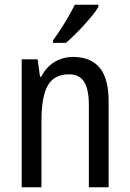

<svg xmlns="http://www.w3.org/2000/svg" viewBox="-20 -786 545 806"><path d="M286 -547Q361 -547 398.5 -501.5Q436 -456 436 -360V0H353V-347Q353 -410 333.5 -442Q314 -474 270 -474Q207 -474 180.5 -427Q154 -380 154 -279V0H71V-537H138L148 -464H153Q167 -491 187 -509.5Q207 -528 233 -537.5Q259 -547 286 -547ZM393 -757Q384 -741 367.5 -721Q351 -701 331.5 -679.5Q312 -658 292.5 -639Q273 -620 257 -606H203V-617Q221 -642 237.5 -667.5Q254 -693 268.5 -718.5Q283 -744 294 -766H393Z"/></svg>

Font: Noto Sans Khmer Condensed
Style: Regular
Weight: 400
Width: 3
Designer: Danh Hong and the Monotype Design Team
Foundry: Monotype Imaging Inc.
Version: Version 2.004